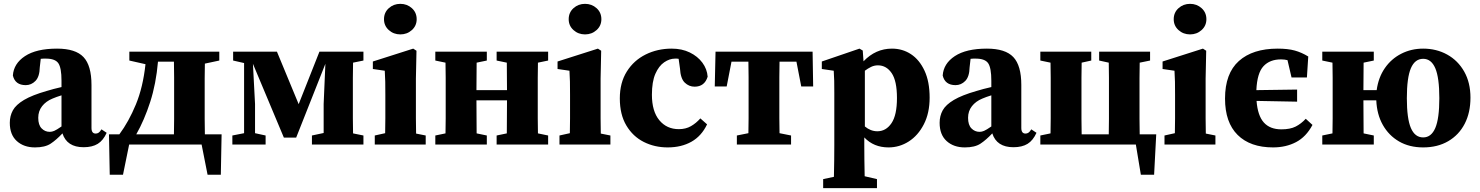

<svg xmlns="http://www.w3.org/2000/svg" viewBox="-20 -752 7700 999"><path d="M415 14Q328 14 305 -58Q273 -24 243.5 -4.5Q214 15 162 15Q104 15 67.5 -18Q31 -51 31 -113Q31 -149 47 -178Q63 -207 105 -232Q147 -257 224 -279Q239 -284 259 -289Q279 -294 300 -299V-332Q300 -399 283.5 -423Q267 -447 219 -447Q212 -447 206 -447Q200 -447 192 -446L187 -402Q186 -353 164.5 -331Q143 -309 114 -309Q59 -309 47 -359Q51 -421 110 -460Q169 -499 277 -499Q373 -499 414.5 -455Q456 -411 456 -310V-86Q456 -57 478 -57Q486 -57 493 -61.5Q500 -66 508 -79L535 -61Q517 -21 488.5 -3.5Q460 14 415 14ZM179 -139Q179 -102 196.5 -84Q214 -66 239 -66Q250 -66 262 -71Q274 -76 300 -94V-256Q287 -252 274.5 -247.5Q262 -243 253 -239Q219 -225 199 -199.5Q179 -174 179 -139Z M886 -273Q886 -306 886 -350Q886 -394 885 -431H802Q792 -316 761.5 -221.5Q731 -127 689 -53H885Q886 -90 886 -133.5Q886 -177 886 -210ZM653 -437V-483H1121V-437L1046 -421Q1045 -385 1045 -345Q1045 -305 1045 -273V-210Q1045 -177 1045 -133.5Q1045 -90 1046 -53H1133L1129 157H1060L1029 0H652L620 157H551L547 -53H601Q650 -119 687 -208.5Q724 -298 737 -418Z M1189 0V-47L1250 -59V-424L1193 -437V-483H1421L1534 -210L1642 -483H1871V-437L1817 -426Q1816 -389 1816 -347Q1816 -305 1816 -273V-210Q1816 -178 1816 -136.5Q1816 -95 1817 -58L1871 -47V0H1603V-47L1664 -60V-211L1673 -420L1521 -36H1457L1296 -420L1307 -211V-59L1362 -47V0Z M1930 0V-47L1984 -59Q1985 -95 1985 -137Q1985 -179 1985 -210V-258Q1985 -299 1984.5 -326.5Q1984 -354 1982 -384L1920 -393V-432L2130 -499L2147 -488L2144 -343V-210Q2144 -179 2144 -136.5Q2144 -94 2145 -57L2195 -47V0ZM2063 -573Q2028 -573 2003 -595.5Q1978 -618 1978 -652Q1978 -687 2003 -709.5Q2028 -732 2063 -732Q2098 -732 2123 -709.5Q2148 -687 2148 -652Q2148 -618 2123 -595.5Q2098 -573 2063 -573Z M2564 -437V-483H2832V-437L2779 -426Q2778 -389 2778 -347Q2778 -305 2778 -273V-210Q2778 -178 2778 -136.5Q2778 -95 2779 -58L2832 -47V0H2564V-47L2617 -58Q2617 -94 2617.5 -139Q2618 -184 2618 -230H2459Q2459 -184 2459.5 -139Q2460 -94 2460 -58L2513 -47V0H2245V-47L2298 -58Q2299 -95 2299 -136.5Q2299 -178 2299 -210V-273Q2299 -305 2299 -347Q2299 -389 2298 -426L2245 -437V-483H2513V-437L2460 -426Q2460 -392 2459.5 -353.5Q2459 -315 2459 -283H2618Q2618 -315 2617.5 -353.5Q2617 -392 2617 -426Z M2891 0V-47L2945 -59Q2946 -95 2946 -137Q2946 -179 2946 -210V-258Q2946 -299 2945.5 -326.5Q2945 -354 2943 -384L2881 -393V-432L3091 -499L3108 -488L3105 -343V-210Q3105 -179 3105 -136.5Q3105 -94 3106 -57L3156 -47V0ZM3024 -573Q2989 -573 2964 -595.5Q2939 -618 2939 -652Q2939 -687 2964 -709.5Q2989 -732 3024 -732Q3059 -732 3084 -709.5Q3109 -687 3109 -652Q3109 -618 3084 -595.5Q3059 -573 3024 -573Z M3454 15Q3386 15 3329.5 -13.5Q3273 -42 3239 -99Q3205 -156 3205 -240Q3205 -322 3241.5 -380Q3278 -438 3339.5 -468.5Q3401 -499 3475 -499Q3528 -499 3569 -479Q3610 -459 3634.5 -426Q3659 -393 3662 -353Q3646 -301 3594 -301Q3565 -301 3543 -322Q3521 -343 3518 -396L3511 -446Q3507 -447 3502 -447Q3497 -447 3492 -447Q3464 -447 3436 -428Q3408 -409 3390 -368Q3372 -327 3372 -259Q3372 -173 3410.5 -126.5Q3449 -80 3512 -80Q3548 -80 3575 -95.5Q3602 -111 3624 -136L3659 -105Q3630 -44 3577.5 -14.5Q3525 15 3454 15Z M3699 -302 3703 -483H4208L4211 -302H4149L4124 -431H4036Q4035 -394 4035 -350Q4035 -306 4035 -273V-210Q4035 -179 4035 -137.5Q4035 -96 4036 -59L4096 -47V0H3814V-47L3874 -59Q3875 -96 3875 -137.5Q3875 -179 3875 -210V-273Q3875 -306 3875 -350Q3875 -394 3874 -431H3786L3761 -302Z M4263 227V180L4319 168Q4320 121 4320.5 80.5Q4321 40 4321 3V-268Q4321 -309 4320.5 -331.5Q4320 -354 4318 -384L4256 -393V-432L4452 -499L4469 -489L4473 -433Q4536 -499 4621 -499Q4676 -499 4720 -470Q4764 -441 4790.5 -384Q4817 -327 4817 -244Q4817 -164 4787 -105.5Q4757 -47 4708.5 -16Q4660 15 4603 15Q4526 15 4477 -37V2Q4477 39 4477.5 79Q4478 119 4479 165L4543 180V227ZM4548 -412Q4529 -412 4512.5 -404Q4496 -396 4480 -384V-94Q4510 -69 4545 -69Q4590 -69 4618.5 -111Q4647 -153 4647 -242Q4647 -331 4619.5 -371.5Q4592 -412 4548 -412Z M5253 14Q5166 14 5143 -58Q5111 -24 5081.5 -4.5Q5052 15 5000 15Q4942 15 4905.5 -18Q4869 -51 4869 -113Q4869 -149 4885 -178Q4901 -207 4943 -232Q4985 -257 5062 -279Q5077 -284 5097 -289Q5117 -294 5138 -299V-332Q5138 -399 5121.5 -423Q5105 -447 5057 -447Q5050 -447 5044 -447Q5038 -447 5030 -446L5025 -402Q5024 -353 5002.5 -331Q4981 -309 4952 -309Q4897 -309 4885 -359Q4889 -421 4948 -460Q5007 -499 5115 -499Q5211 -499 5252.5 -455Q5294 -411 5294 -310V-86Q5294 -57 5316 -57Q5324 -57 5331 -61.5Q5338 -66 5346 -79L5373 -61Q5355 -21 5326.5 -3.5Q5298 14 5253 14ZM5017 -139Q5017 -102 5034.5 -84Q5052 -66 5077 -66Q5088 -66 5100 -71Q5112 -76 5138 -94V-256Q5125 -252 5112.5 -247.5Q5100 -243 5091 -239Q5057 -225 5037 -199.5Q5017 -174 5017 -139Z M5699 -437V-483H5964V-437L5910 -426Q5909 -389 5909 -347Q5909 -305 5909 -273V-210Q5909 -177 5909 -133.5Q5909 -90 5910 -53H5996L5985 157H5916L5890 0H5393V-47L5446 -58Q5447 -95 5447 -136.5Q5447 -178 5447 -210V-273Q5447 -305 5447 -347Q5447 -389 5446 -426L5393 -437V-483H5658V-437L5608 -426Q5607 -389 5607 -347Q5607 -305 5607 -273V-210Q5607 -177 5607 -133.5Q5607 -90 5608 -53H5749Q5750 -90 5750 -133.5Q5750 -177 5750 -210V-273Q5750 -305 5750 -347.5Q5750 -390 5749 -426Z M6039 0V-47L6093 -59Q6094 -95 6094 -137Q6094 -179 6094 -210V-258Q6094 -299 6093.5 -326.5Q6093 -354 6091 -384L6029 -393V-432L6239 -499L6256 -488L6253 -343V-210Q6253 -179 6253 -136.5Q6253 -94 6254 -57L6304 -47V0ZM6172 -573Q6137 -573 6112 -595.5Q6087 -618 6087 -652Q6087 -687 6112 -709.5Q6137 -732 6172 -732Q6207 -732 6232 -709.5Q6257 -687 6257 -652Q6257 -618 6232 -595.5Q6207 -573 6172 -573Z M6604 15Q6485 15 6419.5 -50Q6354 -115 6354 -239Q6354 -370 6426 -434.5Q6498 -499 6628 -499Q6681 -499 6717 -489Q6753 -479 6787 -458L6780 -349H6700L6679 -439Q6664 -443 6645 -443Q6587 -443 6554 -407.5Q6521 -372 6517 -283L6729 -286V-223L6518 -227Q6524 -150 6556 -114.5Q6588 -79 6647 -79Q6693 -79 6721.5 -93.5Q6750 -108 6774 -134L6809 -102Q6776 -40 6723.5 -12.5Q6671 15 6604 15Z M7385 -37Q7427 -37 7448 -86Q7469 -135 7469 -241Q7469 -348 7448 -397Q7427 -446 7385 -446Q7342 -446 7321 -397Q7300 -348 7300 -241Q7300 -135 7321 -86Q7342 -37 7385 -37ZM7385 15Q7313 15 7259.5 -16Q7206 -47 7175 -102Q7144 -157 7141 -230H7074Q7074 -184 7074.5 -139Q7075 -94 7075 -58L7128 -47V0H6860V-47L6913 -58Q6914 -95 6914 -136.5Q6914 -178 6914 -210V-273Q6914 -305 6914 -347Q6914 -389 6913 -426L6860 -437V-483H7128V-437L7075 -426Q7075 -392 7074.5 -353.5Q7074 -315 7074 -283H7143Q7152 -349 7185.5 -397.5Q7219 -446 7271 -472.5Q7323 -499 7385 -499Q7454 -499 7510 -468Q7566 -437 7598.5 -379.5Q7631 -322 7631 -244Q7631 -166 7601 -108Q7571 -50 7515.5 -17.5Q7460 15 7385 15Z"/></svg>

Font: Source Serif Pro
Style: Bold
Weight: 700
Designer: Frank Grießhammer
Foundry: Adobe Systems Incorporated
Version: Version 3.001;hotconv 1.0.111;makeotfexe 2.5.65597